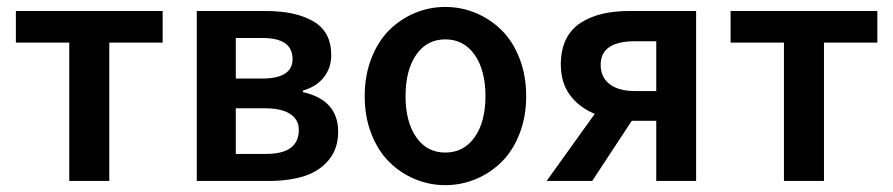

<svg xmlns="http://www.w3.org/2000/svg" viewBox="-20 -523 2582 555"><path d="M180.2 0V-399.9H25.9V-491.2H450.2V-399.9H295.9V0Z M548.8 0V-491.2H747.6Q835.4 -491.2 886.5 -460.9Q937.5 -430.7 937.5 -363.8Q937.5 -327.1 916.3 -299.8Q895 -272.5 855.5 -261.2V-256.8Q957.5 -233.9 957.5 -142.1Q957.5 -93.8 930.7 -61Q903.8 -28.3 860.1 -14.2Q816.4 0 757.8 0ZM661.6 -295.9H736.8Q825.7 -295.9 825.7 -352.1Q825.7 -413.1 739.7 -413.1H661.6ZM661.6 -78.1H749.5Q843.8 -78.1 843.8 -147.9Q843.8 -177.2 818.8 -193.6Q793.9 -210 745.6 -210H661.6Z M1267.1 12.2Q1221.2 12.2 1179.2 -5.4Q1137.2 -22.9 1105 -54.9Q1072.8 -86.9 1053.5 -136.2Q1034.2 -185.5 1034.2 -245.1Q1034.2 -304.7 1053.5 -354.2Q1072.8 -403.8 1105 -435.8Q1137.2 -467.8 1179.2 -485.4Q1221.2 -502.9 1267.1 -502.9Q1313.5 -502.9 1355.5 -485.4Q1397.5 -467.8 1429.9 -435.8Q1462.4 -403.8 1481.7 -354.2Q1501 -304.7 1501 -245.1Q1501 -185.5 1481.7 -136.2Q1462.4 -86.9 1429.9 -54.9Q1397.5 -22.9 1355.5 -5.4Q1313.5 12.2 1267.1 12.2ZM1267.1 -82Q1320.8 -82 1352.1 -126.5Q1383.3 -170.9 1383.3 -245.1Q1383.3 -319.8 1352.1 -364.5Q1320.8 -409.2 1267.1 -409.2Q1213.9 -409.2 1183.1 -364.7Q1152.3 -320.3 1152.3 -245.1Q1152.3 -170.9 1183.1 -126.5Q1213.9 -82 1267.1 -82Z M1877 0V-173.8H1806.2L1691.9 0H1560.1L1699.2 -193.8Q1654.3 -212.4 1627.7 -248Q1601.1 -283.7 1601.1 -336.9Q1601.1 -378.9 1616.2 -409.4Q1631.3 -439.9 1659.2 -457.5Q1687 -475.1 1721.9 -483.2Q1756.8 -491.2 1800.3 -491.2H1992.2V0ZM1815.9 -259.8H1877V-403.8H1815.9Q1716.3 -403.8 1716.3 -335.9Q1716.3 -299.8 1742.2 -279.8Q1768.1 -259.8 1815.9 -259.8Z M2246.1 0V-399.9H2091.8V-491.2H2516.1V-399.9H2361.8V0Z"/></svg>

Font: Source Sans 3 Semibold
Style: Regular
Weight: 600
Designer: Paul D. Hunt
Foundry: Adobe
Version: Version 3.052;hotconv 1.1.0;makeotfexe 2.6.0